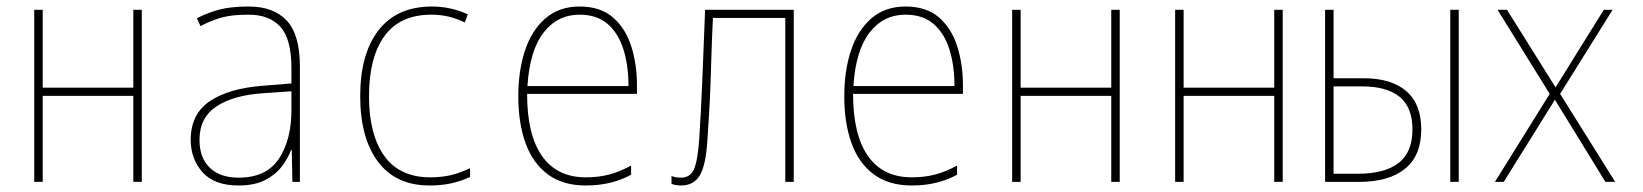

<svg xmlns="http://www.w3.org/2000/svg" viewBox="-20 -558 5040 589"><path d="M85 0V-528H111V-289H389V-528H415V0H389V-264H111V0Z M712 11Q637 11 601 -30Q565 -71 565 -129Q565 -208 623.5 -247.5Q682 -287 787 -295L874 -302V-349Q874 -439 840 -476Q806 -513 743 -513Q694 -513 663 -505Q632 -497 595 -478L584 -502Q617 -519 652.5 -528.5Q688 -538 743 -538Q819 -538 859.5 -495Q900 -452 900 -354V0H877L875 -98H873Q863 -71 843.5 -46Q824 -21 792 -5Q760 11 712 11ZM712 -13Q797 -13 835.5 -71Q874 -129 874 -220V-278L787 -272Q696 -266 644 -231.5Q592 -197 592 -129Q592 -74 623.5 -43.5Q655 -13 712 -13Z M1298 11Q1194 11 1139.5 -62Q1085 -135 1085 -263Q1085 -393 1141.5 -465.5Q1198 -538 1305 -538Q1363 -538 1415 -514L1406 -489Q1358 -513 1304 -513Q1207 -513 1159.5 -447.5Q1112 -382 1112 -263Q1112 -145 1159 -79.5Q1206 -14 1300 -14Q1332 -14 1360 -20Q1388 -26 1422 -42V-15Q1391 -1 1361.5 5Q1332 11 1298 11Z M1777 11Q1706 11 1660 -23.5Q1614 -58 1592 -119.5Q1570 -181 1570 -262Q1570 -341 1590.5 -403Q1611 -465 1653 -501.5Q1695 -538 1758 -538Q1822 -538 1860.5 -504.5Q1899 -471 1916.5 -416Q1934 -361 1934 -296V-270H1597Q1597 -144 1643 -79Q1689 -14 1777 -14Q1816 -14 1848.5 -22.5Q1881 -31 1916 -50V-22Q1887 -6 1852.5 2.5Q1818 11 1777 11ZM1598 -294H1908Q1908 -357 1892.5 -406.5Q1877 -456 1844 -484.5Q1811 -513 1758 -513Q1690 -513 1647.5 -458Q1605 -403 1598 -294Z M2069 11Q2053 11 2040 6V-18Q2053 -13 2069 -13Q2097 -13 2108.5 -38Q2120 -63 2125 -131Q2128 -176 2130 -216.5Q2132 -257 2134 -301Q2136 -345 2138 -400Q2140 -455 2143 -528H2415V0H2389V-503H2167Q2164 -439 2162.5 -389Q2161 -339 2159.5 -296.5Q2158 -254 2155.5 -213Q2153 -172 2150 -126Q2145 -50 2126.5 -19.5Q2108 11 2069 11Z M2777 11Q2706 11 2660 -23.5Q2614 -58 2592 -119.5Q2570 -181 2570 -262Q2570 -341 2590.5 -403Q2611 -465 2653 -501.5Q2695 -538 2758 -538Q2822 -538 2860.5 -504.5Q2899 -471 2916.5 -416Q2934 -361 2934 -296V-270H2597Q2597 -144 2643 -79Q2689 -14 2777 -14Q2816 -14 2848.5 -22.5Q2881 -31 2916 -50V-22Q2887 -6 2852.5 2.5Q2818 11 2777 11ZM2598 -294H2908Q2908 -357 2892.5 -406.5Q2877 -456 2844 -484.5Q2811 -513 2758 -513Q2690 -513 2647.5 -458Q2605 -403 2598 -294Z M3085 0V-528H3111V-289H3389V-528H3415V0H3389V-264H3111V0Z M3585 0V-528H3611V-289H3889V-528H3915V0H3889V-264H3611V0Z M4045 0V-528H4071V-318H4163Q4248 -318 4294 -278.5Q4340 -239 4340 -161Q4340 -81 4290.5 -40.5Q4241 0 4149 0ZM4429 0V-528H4455V0ZM4071 -25H4145Q4228 -25 4270.5 -58Q4313 -91 4313 -161Q4313 -229 4273.5 -261Q4234 -293 4159 -293H4071Z M4566 0 4734 -270 4574 -528H4603L4752 -290L4900 -528H4927L4766 -270L4935 0H4905L4750 -252L4593 0Z"/></svg>

Font: Noto Sans Mono ExtraCondensed Thin
Style: Regular
Weight: 100
Width: 2
Designer: Monotype Design Team
Foundry: Monotype Imaging Inc.
Version: Version 2.014; ttfautohint (v1.8.4.7-5d5b)